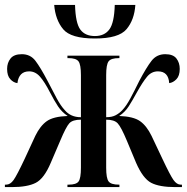

<svg xmlns="http://www.w3.org/2000/svg" viewBox="-20 -763 763 783"><path d="M0 0H28Q92 0 126 -17.5Q160 -35 187 -99L226 -190Q249 -245 262.5 -260Q276 -275 310 -275V-79Q310 -36 300.5 -23Q291 -10 260 -10H255V0H467V-10H465Q433 -10 423 -23Q413 -36 413 -79V-275Q446 -275 460 -260Q474 -245 497 -190L535 -99Q563 -35 596.5 -17.5Q630 0 695 0H722V-10H717Q701 -10 687.5 -29Q674 -48 642 -116L598 -209Q578 -250 551 -269Q524 -288 466 -290Q490 -306 505 -329.5Q520 -353 538 -386Q562 -429 580 -450.5Q598 -472 624 -472Q667 -472 670 -424Q686 -426 699.5 -440Q713 -454 713 -482Q713 -507 699.5 -524.5Q686 -542 654 -542Q619 -542 598 -515Q577 -488 548 -433Q528 -392 511.5 -361.5Q495 -331 479 -314Q468 -302 452.5 -293.5Q437 -285 413 -285V-457Q413 -500 423 -513Q433 -526 465 -526H467V-536H255V-526H259Q290 -526 300 -513Q310 -500 310 -457V-285Q268 -285 244 -314Q228 -331 211.5 -361.5Q195 -392 174 -433Q145 -488 124.5 -515Q104 -542 69 -542Q37 -542 23 -524.5Q9 -507 9 -482Q9 -454 22 -440Q35 -426 51 -424Q57 -472 99 -472Q124 -472 143 -450.5Q162 -429 184 -386Q201 -353 216.5 -329.5Q232 -306 256 -290Q198 -288 171 -269Q144 -250 124 -209L81 -116Q49 -48 35.5 -29Q22 -10 5 -10H0ZM367 -606Q464 -606 496 -644Q528 -682 532 -743H448Q446 -670 426 -643Q406 -616 367 -616Q327 -616 307.5 -642.5Q288 -669 286 -743H201Q206 -682 237.5 -644Q269 -606 367 -606Z"/></svg>

Font: Noto Serif Display Condensed Semi
Style: Regular
Weight: 600
Width: 3
Designer: Monotype Design Team
Foundry: Monotype Imaging Inc.
Version: Version 1.900